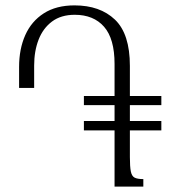

<svg xmlns="http://www.w3.org/2000/svg" viewBox="-20 -694 635 714"><path d="M292 -209V-244H406V-303H292V-337H406V-456Q406 -550 367 -594.5Q328 -639 258 -639Q207 -639 173.5 -614Q140 -589 123.5 -546.5Q107 -504 107 -450V-367H51V-445Q51 -512 74 -563.5Q97 -615 143 -644.5Q189 -674 257 -674Q352 -674 407.5 -621Q463 -568 463 -449V-337H580V-303H463V-244H580V-209H463V-110Q463 -74 466.5 -56.5Q470 -39 480.5 -33.5Q491 -28 513 -28V0H406V-209Z"/></svg>

Font: Noto Serif Armenian SemiCondensed Light
Style: Regular
Weight: 300
Width: 4
Designer: Monotype Design Team
Foundry: Monotype Imaging Inc.
Version: Version 2.008; ttfautohint (v1.8.4.7-5d5b)